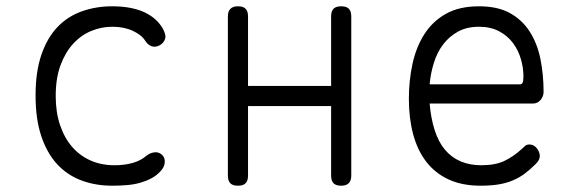

<svg xmlns="http://www.w3.org/2000/svg" viewBox="-20 -580 1840 610"><path d="M93 -277Q93 -352 111.5 -406Q130 -460 162.5 -494Q195 -528 240 -544Q285 -560 336 -560Q370 -560 396.5 -554.5Q423 -549 442 -539.5Q461 -530 474 -518Q487 -506 495 -493Q509 -470 504.5 -456.5Q500 -443 487 -436Q474 -429 462 -433Q450 -437 441 -451Q430 -469 402 -482Q374 -495 337 -495Q302 -495 269.5 -481.5Q237 -468 212 -440.5Q187 -413 172 -372Q157 -331 157 -275Q157 -223 171 -182Q185 -141 209.5 -113Q234 -85 268 -70Q302 -55 344 -55Q376 -55 402 -62.5Q428 -70 445 -85Q456 -94 470 -96Q484 -98 495 -88Q500 -83 502 -77Q504 -71 503.5 -64Q503 -57 499.5 -49.5Q496 -42 489 -35Q477 -22 461 -13.5Q445 -5 426 0.5Q407 6 384.5 8Q362 10 336 10Q283 10 238 -7Q193 -24 161 -59Q129 -94 111 -148Q93 -202 93 -277Z M736 10Q719 10 711.5 2Q704 -6 704 -22V-528Q704 -544 712 -552Q720 -560 736 -560Q753 -560 760.5 -552Q768 -544 768 -528V-307H1032V-528Q1032 -544 1039.5 -552Q1047 -560 1064 -560Q1081 -560 1088.5 -552Q1096 -544 1096 -528V-22Q1096 -6 1088 2Q1080 10 1064 10Q1047 10 1039.5 2Q1032 -6 1032 -22V-243H768V-22Q768 -6 760.5 2Q753 10 736 10Z M1662 -121Q1676 -121 1685.5 -109Q1695 -97 1695 -84Q1695 -78 1692 -72Q1689 -66 1682 -59Q1664 -41 1646.5 -28Q1629 -15 1608.5 -6.5Q1588 2 1563.5 6Q1539 10 1507 10Q1448 10 1405 -10Q1362 -30 1334 -66.5Q1306 -103 1292.5 -154Q1279 -205 1279 -266Q1279 -324 1290.5 -377Q1302 -430 1328 -471Q1354 -512 1396.5 -536Q1439 -560 1502 -560Q1561 -560 1600 -538.5Q1639 -517 1663 -479.5Q1687 -442 1697 -392.5Q1707 -343 1707 -288Q1707 -274 1697.5 -262.5Q1688 -251 1673 -251H1345Q1349 -204 1361 -166.5Q1373 -129 1393.5 -104.5Q1414 -80 1443 -67.5Q1472 -55 1509 -55Q1554 -55 1583 -69Q1612 -83 1638 -107Q1644 -113 1649 -117Q1654 -121 1662 -121ZM1345 -312H1632Q1637 -312 1640 -316.5Q1643 -321 1643 -338Q1643 -364 1635 -392Q1627 -420 1610 -443Q1593 -466 1566 -480.5Q1539 -495 1502 -495Q1463 -495 1435 -479.5Q1407 -464 1388 -439Q1369 -414 1358.5 -380.5Q1348 -347 1345 -312Z"/></svg>

Font: Maple Mono ExtraLight
Style: Regular
Weight: 275
Monospace: yes
Designer: subframe7536
Version: Version 7.000